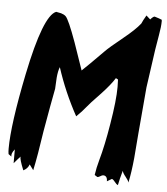

<svg xmlns="http://www.w3.org/2000/svg" viewBox="-57 -829 827 953"><g transform="rotate(5 356.0 -352.5)"><path d="M654 -760Q668 -776 675 -776Q676 -776 697 -769Q703 -767 712 -763Q712 -762 711 -762Q712 -761 712 -757Q712 -729 704 -685Q693 -621 692 -613Q683 -549 665 -422Q658 -345 645 -191Q640 -129 635 -67Q628 5 617 56Q615 46 600.5 28.5Q586 11 584 0Q572 42 566 73Q558 70 550 59Q542 48 534 45L510 59Q510 31 489 31Q484 31 475.5 36.5Q467 42 461 42Q461 42 447 33Q452 -3 463 -42Q484 -116 502 -226Q522 -345 522 -412Q522 -428 521 -449L510 -455Q489 -421 445 -374Q389 -316 374.5 -297Q360 -278 330 -249Q267 -364 228 -485Q220 -466 217 -432Q214 -379 214 -376Q200 -305 175 -161Q157 -38 141 36L121 9Q114 30 92 41Q69 -15 73 -26Q62 -15 41 10V-59Q23 -37 27 -22L12 -33Q10 -45 10 -59Q10 -181 62 -435Q123 -733 186 -757Q204 -754 211 -752Q225 -748 234 -740Q250 -725 290 -614Q314 -546 337 -478Q363 -502 441 -581Q462 -603 529 -657Q586 -703 612 -736Q618 -751 634 -778Z"/></g></svg>

Font: Ode an Erik AH
Style: Regular
Weight: 400
Designer: Andreas Höfeld
Foundry: Fontgrube AH
Version: Version 2.00